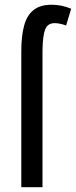

<svg xmlns="http://www.w3.org/2000/svg" viewBox="-20 -785 318 805"><path d="M209.5 -688Q180.2 -688 169.7 -662.6Q159.2 -637.2 158.2 -574.7V0H69.3V-570.3Q69.3 -634.3 81.1 -677.5Q92.8 -720.7 120.6 -742.9Q148.4 -765.1 195.3 -765.1Q217.3 -765.1 236.8 -761.2Q256.3 -757.3 278.3 -748.5L257.3 -678.2Q245.1 -682.6 232.7 -685.3Q220.2 -688 209.5 -688Z"/></svg>

Font: Open Sans Condensed Medium
Style: Regular
Weight: 500
Width: 3
Designer: Monotype Design Team
Foundry: Monotype Imaging Inc.
Version: Version 3.000